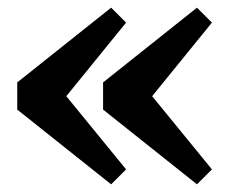

<svg xmlns="http://www.w3.org/2000/svg" viewBox="-20 -503 618 501"><path d="M270 -22 25 -217V-288L270 -483L309 -444L153 -252L309 -61ZM494 -22 249 -217V-288L494 -483L533 -444L377 -252L533 -61Z"/></svg>

Font: Source Serif Pro Black
Style: Regular
Weight: 900
Designer: Frank Grießhammer
Foundry: Adobe Systems Incorporated
Version: Version 3.001;hotconv 1.0.111;makeotfexe 2.5.65597